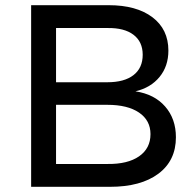

<svg xmlns="http://www.w3.org/2000/svg" viewBox="-20 -720 752 740"><path d="M399 -700Q506 -700 567.5 -653.5Q629 -607 629 -525Q629 -465 595 -423.5Q561 -382 502 -368Q575 -357 616.5 -309.5Q658 -262 658 -191Q658 -101 590.5 -50.5Q523 0 404 0H100V-700ZM394 -403Q459 -403 494.5 -430.5Q530 -458 530 -509Q530 -559 494.5 -586Q459 -613 394 -612H196V-403ZM394 -88Q472 -87 516 -117.5Q560 -148 560 -203Q560 -256 516 -286Q472 -316 394 -316H196V-88Z"/></svg>

Font: Montserrat arm
Style: Regular
Weight: 400
Designer: Julieta Ulanovsky
Foundry: Julieta Ulanovsky
Version: Version 6.000;PS 006.000;hotconv 1.0.88;makeotf.lib2.5.64775